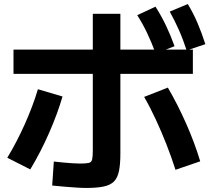

<svg xmlns="http://www.w3.org/2000/svg" viewBox="-20 -875 1040 949"><path d="M405 54Q385.3 54 356.8 52.1Q328.3 50.3 297.3 47.6Q266.3 45 238 42L246 -76.6Q269.3 -74 293.5 -71.6Q317.7 -69.3 339 -68Q360.3 -66.6 375.4 -66.6Q405.7 -66.6 419 -69.8Q432.4 -73 435.5 -87.1Q438.7 -101.3 438.7 -133V-806.7H575V-116.7Q575 -63.7 568.1 -29.8Q561.3 4 543.1 22.2Q525 40.3 491.6 47.1Q458.3 54 405 54ZM16 -95.3Q63.7 -174 103.2 -262.7Q142.7 -351.3 167.4 -434L289 -398Q264.3 -313.3 223.1 -219Q182 -124.7 129.6 -37.7ZM847.4 -35.7Q828 -96.7 803.2 -160Q778.4 -223.3 750.2 -284.2Q722 -345 692.4 -396L809.6 -442Q858.3 -358.7 900.3 -263.7Q942.3 -168.7 969.6 -77.7ZM46.7 -510V-629.9H933.3V-510ZM749.7 -610.3Q728.4 -667.3 707.2 -711.8Q686 -756.3 658.3 -800L748.6 -842Q777.6 -796.3 800.2 -749.2Q822.7 -702 842.7 -646.7ZM902.7 -625.7Q884 -682.7 863.8 -727.8Q843.7 -773 819 -817.7L908.3 -855Q936.3 -808.3 956.6 -760.5Q977 -712.7 995 -656.7Z"/></svg>

Font: M PLUS 1 Thin
Style: Regular
Weight: 100
Designer: Coji Morishita
Foundry: UNDERFOREST DESIGN
Version: Version 1.001